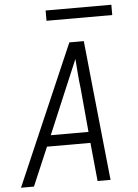

<svg xmlns="http://www.w3.org/2000/svg" viewBox="-60 -958 721 1004"><g transform="rotate(-5 300.0 -456.0)"><path d="M9 0 327 -735H403L428 -490L479 0H411L391 -202H163L77 0ZM188 -260H386L365 -490Q360 -529 357 -568Q354 -607 351 -646Q334 -607 318 -568Q302 -529 285 -490ZM563 -858H218V-912H563Z"/></g></svg>

Font: Iosevka Light Extended Oblique
Style: Regular
Weight: 300
Width: 7
Italic angle: -9°
Monospace: yes
Designer: Belleve Invis
Foundry: Belleve Invis
Version: Version 32.5.0; ttfautohint (v1.8.4)